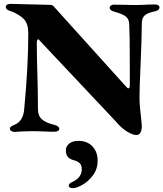

<svg xmlns="http://www.w3.org/2000/svg" viewBox="-20 -678 843 991"><path d="M577 -52 188 -465Q181 -475 177 -475Q170 -475 170 -456Q170 -383 173 -291Q174 -255 175 -209Q176 -163 176 -113Q176 -80 196.5 -62Q217 -44 259 -34Q286 -27 286 -13Q286 -6 278.5 -2Q271 2 262 2Q230 2 196 0L147 -1Q118 -1 90 0.5Q62 2 54 3Q47 3 39 -1.5Q31 -6 31 -12Q31 -20 37 -24.5Q43 -29 55 -34Q100 -52 105 -115Q126 -337 126 -508Q126 -555 103.5 -579Q81 -603 37 -620Q10 -627 10 -642Q10 -658 36 -658L112 -656Q232 -653 239 -653Q252 -653 259 -643L628 -234Q638 -222 642 -222Q650 -222 650 -236V-341Q650 -497 647 -553Q646 -581 628 -594Q610 -607 569 -618Q546 -624 546 -639Q546 -645 552.5 -649.5Q559 -654 567 -654L632 -653Q645 -652 673 -652L719 -653Q751 -655 779 -655Q790 -655 796.5 -651Q803 -647 803 -640Q803 -624 778 -619Q742 -612 727 -598.5Q712 -585 712 -556Q712 -496 705 -328Q700 -230 700 -170Q700 -147 703.5 -113.5Q707 -80 708 -70Q712 -32 712 -30Q712 19 683 19Q666 19 636.5 1.5Q607 -16 577 -52ZM335 280Q335 274 338.5 270.5Q342 267 350 263Q402 240 402 196Q402 175 391.5 164.5Q381 154 358 148Q339 143 329.5 131Q320 119 320 97Q320 77 337.5 63Q355 49 385 49Q430 49 457 77.5Q484 106 484 151Q484 194 460.5 226Q437 258 406 275.5Q375 293 358 293Q335 293 335 280Z"/></svg>

Font: EB Garamond ExtraBold
Style: Regular
Weight: 800
Designer: Georg Duffner and Octavio Pardo
Foundry: Georg Duffner
Version: Version 1.000